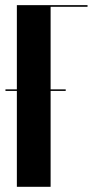

<svg xmlns="http://www.w3.org/2000/svg" viewBox="-20 -719 357 739"><path d="M44.9 0V-369.1H1V-375H44.9V-699.2H316.9V-692.9H174.8V-375H232.9V-369.1H174.8V0Z"/></svg>

Font: Moniqa Black Display
Style: Regular
Weight: 900
Designer: Rajesh Rajput
Foundry: Rajesh Rajput
Version: Version 1.000